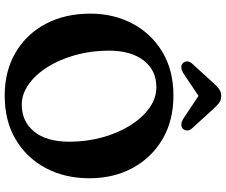

<svg xmlns="http://www.w3.org/2000/svg" viewBox="-94 -872 985 838"><g transform="rotate(90 399.0 -453.5)"><path d="M398 -717.5Q506.5 -717.5 587.5 -670Q668.5 -622.5 713.5 -539.5Q758.5 -456.5 758.5 -351Q758.5 -243 713.8 -159.5Q669 -76 588.2 -28.5Q507.5 19 398.5 19Q290 19 209.2 -28.8Q128.5 -76.5 84.2 -160.8Q40 -245 40 -355Q40 -457 83.8 -539.2Q127.5 -621.5 207.8 -669.5Q288 -717.5 398 -717.5ZM599 -263Q599 -339 580 -407.5Q561 -476 527.8 -529Q494.5 -582 451.8 -612.5Q409 -643 361 -643Q287 -643 244.2 -587.2Q201.5 -531.5 201.5 -436Q201.5 -358.5 220.8 -289.5Q240 -220.5 273.2 -167.8Q306.5 -115 349 -85.2Q391.5 -55.5 437.5 -55.5Q510 -55.5 554.5 -109.2Q599 -163 599 -263ZM301.5 -761.5Q273 -744 256 -758.5Q249.5 -764.5 248.5 -776Q247.5 -787.5 259 -800L341.5 -890.5Q356 -906.5 368.5 -916.2Q381 -926 399.5 -926Q418 -926 430.2 -916.2Q442.5 -906.5 457 -890.5L539.5 -800Q551 -787.5 550 -776Q549 -764.5 542.5 -758.5Q525.5 -744 497 -761.5L399 -827Z"/></g></svg>

Font: Fraunces 9pt SuperSoft SemiBold
Style: Regular
Weight: 600
Version: Version 1.000;[0bf87f6ff]